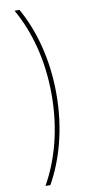

<svg xmlns="http://www.w3.org/2000/svg" viewBox="-108 -871 490 1076"><g transform="rotate(-10 137.5 -333.5)"><path d="M59 165H87C159 37 209 -133 209 -333C209 -534 159 -704 87 -832H59C136 -696 182 -527 182 -334C182 -140 136 29 59 165Z"/></g></svg>

Font: Noto Sans Gurmukhi UI ExtraCondensed Thin
Style: Regular
Weight: 100
Width: 2
Designer: Jelle Bosma - Monotype Design Team
Foundry: Monotype Imaging Inc.
Version: Version 2.004